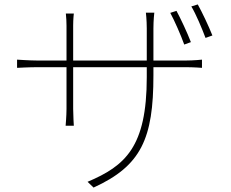

<svg xmlns="http://www.w3.org/2000/svg" viewBox="-20 -797 1040 866"><path d="M776 -748 748 -739C767 -704 796 -638 811 -596L841 -607C825 -649 794 -715 776 -748ZM872 -777 843 -768C864 -733 890 -671 907 -626L938 -637C921 -680 891 -743 872 -777ZM57 -528V-491C57 -491 112 -494 149 -494H280V-306C280 -275 276 -230 276 -230H313C313 -230 310 -277 310 -306V-494H642V-449C642 -134 545 -49 375 23L402 49C617 -49 672 -172 672 -457V-494H818C854 -494 891 -491 891 -491V-528C891 -528 854 -524 818 -524H672V-669C672 -707 676 -740 676 -740H638C638 -740 642 -707 642 -669V-524H310V-682C310 -711 313 -736 313 -736H277C279 -721 280 -695 280 -681V-524H149C114 -524 57 -528 57 -528Z"/></svg>

Font: Harano Aji Gothic KR ExtraLight
Style: Regular
Weight: 250
Foundry: Masamichi Hosoda
Version: HaranoAjiGothicKR-ExtraLight version 20220220;ttx 4.29.1